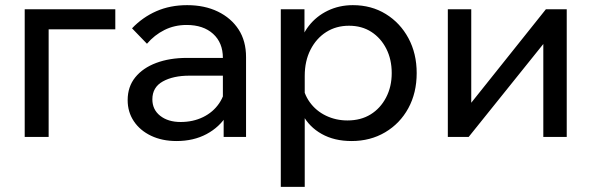

<svg xmlns="http://www.w3.org/2000/svg" viewBox="-20 -532 2299 746"><path d="M76 0V-496H428V-418H94L169 -477V0Z M936 0H849V-98L846 -122V-307Q846 -366 808 -400.5Q770 -435 705 -435Q658 -435 619 -415.5Q580 -396 551 -362L493 -422Q534 -465 587.5 -488.5Q641 -512 707 -512Q775 -512 826.5 -487Q878 -462 907 -417.5Q936 -373 936 -310ZM666 16Q610 16 567 -4.5Q524 -25 500 -61Q476 -97 476 -143Q476 -195 505.5 -231.5Q535 -268 587 -287.5Q639 -307 706 -307H857V-238H716Q653 -238 612.5 -215.5Q572 -193 572 -146Q572 -106 602.5 -82Q633 -58 682 -58Q730 -58 769 -77Q808 -96 831.5 -130.5Q855 -165 858 -210L891 -192Q891 -132 862 -85Q833 -38 782.5 -11Q732 16 666 16Z M1164 194H1071V-496H1163V-344H1142Q1150 -393 1179.5 -431Q1209 -469 1253.5 -490.5Q1298 -512 1351 -512Q1423 -512 1479 -477.5Q1535 -443 1567 -383.5Q1599 -324 1599 -248Q1599 -171 1566.5 -111.5Q1534 -52 1476.5 -18Q1419 16 1346 16Q1279 16 1230 -11.5Q1181 -39 1156 -86.5Q1131 -134 1136 -193L1155 -212Q1159 -169 1183.5 -135Q1208 -101 1246.5 -82.5Q1285 -64 1330 -64Q1382 -64 1420 -87.5Q1458 -111 1480 -153Q1502 -195 1502 -248Q1502 -301 1481 -342.5Q1460 -384 1423 -408Q1386 -432 1336 -432Q1286 -432 1247.5 -407.5Q1209 -383 1186.5 -339Q1164 -295 1164 -237Z M1720 0V-496H1811V-122L1804 -124L2101 -496H2182V0H2091V-374L2099 -371L1801 0Z"/></svg>

Font: Wix Madefor Display Medium
Style: Regular
Weight: 500
Designer: Dalton Maag Ltd
Foundry: Dalton Maag Ltd
Version: Version 3.100